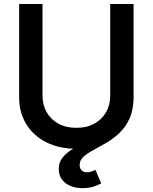

<svg xmlns="http://www.w3.org/2000/svg" viewBox="-20 -748 778 979"><path d="M369.6 10.7Q281.7 10.7 215.8 -22.7Q149.9 -56.2 113.8 -115.2Q77.6 -174.3 77.6 -251V-727.5H196.8V-260.7Q196.8 -212.9 217.8 -176Q238.8 -139.2 277.6 -117.7Q316.4 -96.2 369.6 -96.2Q422.9 -96.2 461.4 -117.7Q500 -139.2 521 -176Q542 -212.9 542 -260.7V-727.5H661.1V-251Q661.1 -174.3 624.8 -115.2Q588.4 -56.2 522.9 -22.7Q457.5 10.7 369.6 10.7ZM400.9 211.4Q349.1 211.4 314.5 185.8Q279.8 160.2 279.8 112.8Q279.8 80.1 298.3 56.4Q316.9 32.7 347.4 13.9Q377.9 -4.9 414.3 -22Q450.7 -39.1 487.1 -58.8Q523.4 -78.6 554 -104.5Q584.5 -130.4 603 -166Q621.6 -201.7 621.6 -251H660.6Q660.6 -188 640.9 -144.3Q621.1 -100.6 589.8 -70.8Q558.6 -41 523.7 -20.8Q488.8 -0.5 457.5 16.4Q426.3 33.2 406.2 50.8Q386.2 68.4 386.2 93.3Q386.2 110.4 395.8 120.4Q405.3 130.4 424.3 130.4Q436.5 130.4 447 126.7Q457.5 123 466.3 117.7L496.1 187Q480 196.3 455.6 203.9Q431.2 211.4 400.9 211.4Z"/></svg>

Font: Inter
Style: 540
Weight: 540
Designer: Rasmus Andersson
Foundry: rsms
Version: Version 4.001;git-66647c0bb